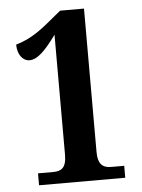

<svg xmlns="http://www.w3.org/2000/svg" viewBox="-52 -760 591 801"><g transform="rotate(-5 243.5 -359.0)"><path d="M79 0H440V-50H385C347 -50 330 -70 330 -117V-718H230L169 -668C111 -620 69 -603 35 -593C35 -550 58 -523 85 -523C120 -523 155 -561 198 -620V-117C198 -62 176 -50 143 -50H79Z"/></g></svg>

Font: Noto Serif Tamil Condensed
Style: Bold
Weight: 700
Width: 3
Designer: Indian Type Foundry, Tom Grace, and the Monotype Design Team
Foundry: Monotype Imaging Inc.
Version: Version 2.004